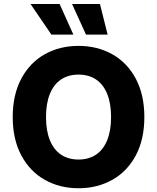

<svg xmlns="http://www.w3.org/2000/svg" viewBox="-20 -951 802 980"><path d="M380.9 9.8Q284.7 9.8 208.5 -33.2Q132.3 -76.2 88.6 -158.2Q44.9 -240.2 44.9 -353.5Q44.9 -467.3 88.6 -549.3Q132.3 -631.3 208.5 -674.1Q284.7 -716.8 380.9 -716.8Q476.6 -716.8 553 -674.1Q629.4 -631.3 673.1 -549.3Q716.8 -467.3 716.8 -353.5Q716.8 -239.7 673.1 -157.7Q629.4 -75.7 553 -33Q476.6 9.8 380.9 9.8ZM380.9 -570.3Q329.1 -570.3 291.7 -545.4Q254.4 -520.5 234.6 -471.7Q214.8 -422.9 214.8 -353.5Q214.8 -284.2 234.6 -235.4Q254.4 -186.5 291.7 -161.6Q329.1 -136.7 380.9 -136.7Q432.6 -136.7 470 -161.6Q507.3 -186.5 527.1 -235.4Q546.9 -284.2 546.9 -353.5Q546.9 -422.9 527.1 -471.7Q507.3 -520.5 470 -545.4Q432.6 -570.3 380.9 -570.3ZM135.7 -930.7H284.2L354.5 -774.4H242.2ZM347.7 -930.7H490.2L529.3 -774.4H418.9Z"/></svg>

Font: Pretendard ExtraBold
Style: Regular
Weight: 800
Designer: Base glyphs from Inter by Rasmus Andersson; Hangeul glyphs from Noto Sans CJK(Source Han Sans) by Jang Soo-young and Kan
Foundry: Kil Hyung-jin
Version: Version 1.309